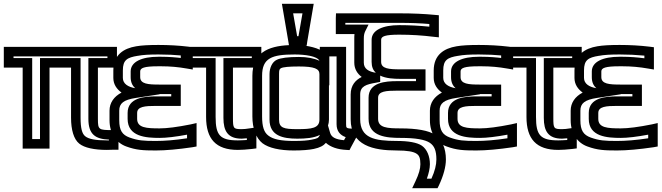

<svg xmlns="http://www.w3.org/2000/svg" viewBox="-62 -755 3473 1008"><path d="M452 -131V-400H527H552V-425V-484V-509H527H-17H-42V-484V-425V-400H-17H57V0V25H82H173H198V0V-400H311V-137C311 -74 325 -24 354 -1C381 21 433 32 499 32C506 32 528 31 535 31H560V6V-47V-72H535H528C456 -72 452 -74 452 -131ZM402 -131C402 -49 439 -25 510 -22V-18C505 -18 501 -18 499 -18C438 -18 403 -25 385 -40C369 -53 361 -81 361 -137V-425V-450H336H173H148V-425V-25H107V-425V-450H82H9V-459H502V-450H427H402V-425V-131Z M658 -131V-162C658 -196 700 -199 757 -199H862H887V-224V-286V-311H862H774C716 -311 674 -314 674 -350V-380C674 -398 694 -407 769 -407H785C831 -407 875 -403 920 -395L950 -390V-420V-485V-507L927 -510C877 -516 824 -519 770 -519C721 -519 681 -517 653 -512C587 -501 533 -467 533 -385V-346C533 -312 551 -287 576 -269C536 -248 513 -215 513 -174V-124C513 -55 548 -5 601 14C653 33 689 35 756 35C808 35 873 29 948 18L970 14V-7V-78V-109L939 -102C869 -88 815 -81 776 -81C706 -81 658 -84 658 -131ZM648 -292C611 -298 583 -315 583 -346V-385C583 -440 605 -453 661 -462H662C687 -467 722 -469 770 -469C814 -469 857 -467 900 -463V-449C862 -454 823 -457 785 -457H769C683 -457 624 -431 624 -380V-350C624 -323 633 -305 648 -292ZM608 -131C608 -37 705 -31 776 -31C812 -31 861 -37 920 -48V-29C855 -19 801 -15 756 -15C691 -15 663 -17 618 -33C580 -47 564 -70 564 -124V-174C564 -212 586 -231 652 -241L776 -260V-261H837V-249H757C698 -249 608 -243 608 -162V-131Z M1161 -136V-400H1285H1310V-425V-484V-509H1285H912H887V-484V-425V-400H912H1020V-141C1020 -26 1071 32 1187 32C1207 32 1233 30 1261 27L1284 24V2V-57V-86L1255 -82C1232 -78 1217 -77 1207 -77C1163 -77 1161 -81 1161 -136ZM1111 -136C1111 -67 1134 -27 1207 -27C1214 -27 1223 -28 1234 -29V-20C1216 -19 1200 -18 1187 -18C1093 -18 1070 -45 1070 -141V-425V-450H1045H937V-459H1260V-450H1136H1111V-425V-136Z M1499 -77C1428 -77 1403 -83 1403 -127V-366C1403 -388 1405 -392 1413 -397C1425 -403 1455 -406 1507 -406C1589 -406 1615 -394 1615 -366V-127C1615 -82 1575 -77 1499 -77ZM1660 -96C1663 -105 1665 -115 1665 -127V-307H1667V-432V-459H1705V-103C1705 -65 1725 -45 1753 -35L1744 -19C1698 -23 1678 -35 1671 -58L1660 -96ZM1499 -27C1541 -27 1586 -30 1618 -47C1609 -29 1604 -28 1575 -22C1553 -17 1523 -15 1480 -15C1412 -15 1371 -24 1347 -43C1324 -60 1314 -90 1314 -144V-357C1314 -451 1366 -469 1485 -469C1537 -469 1603 -461 1615 -436C1587 -449 1550 -456 1507 -456C1452 -456 1411 -451 1391 -441C1367 -430 1353 -399 1353 -366V-127C1353 -42 1423 -27 1499 -27ZM1551 -536 1580 -706 1585 -735H1556H1448H1418L1423 -706L1452 -536L1455 -518C1343 -513 1263 -476 1263 -357V-144C1263 -81 1282 -30 1316 -3C1349 22 1407 35 1480 35C1524 35 1561 32 1585 27C1618 20 1636 10 1649 -5C1673 17 1711 30 1757 32L1773 33L1780 19L1813 -42L1832 -77L1793 -79C1756 -81 1755 -82 1755 -103V-484V-509H1730H1642H1617V-494C1594 -505 1567 -511 1541 -515H1548L1551 -536ZM1505 -565H1498L1477 -685H1526L1505 -565Z M1837 -351C1805 -335 1779 -308 1779 -259V-129C1779 10 1899 35 2021 35C2077 35 2109 41 2125 52C2139 61 2145 75 2145 107C2145 131 2137 159 2119 197L2102 233H2142H2220H2235L2242 219C2266 168 2279 121 2279 82C2279 25 2259 -23 2223 -47C2189 -70 2125 -81 2041 -81C1971 -81 1923 -84 1923 -131V-242C1923 -276 1965 -279 2022 -279H2147H2172V-304V-366V-391H2147H2039C1981 -391 1939 -394 1939 -430V-546C1939 -564 1959 -573 2034 -573C2097 -573 2157 -569 2213 -562L2242 -559V-587V-652V-675L2219 -677C2168 -682 2106 -685 2035 -685H1726H1702L1701 -660V-601V-576H1726H1799C1798 -568 1798 -559 1798 -551V-426C1798 -393 1814 -368 1837 -351ZM1911 -373C1873 -379 1848 -394 1848 -426V-551C1848 -569 1850 -579 1855 -590L1873 -626H1833H1751V-635H2035C2094 -635 2146 -633 2192 -629V-615C2141 -620 2088 -623 2034 -623C1948 -623 1889 -597 1889 -546V-430C1889 -404 1897 -386 1911 -373ZM1934 -346V-348V-358C1965 -343 2006 -341 2039 -341H2122V-329H2022C1963 -329 1873 -323 1873 -242V-131C1873 -37 1970 -31 2041 -31C2121 -31 2170 -22 2195 -5C2218 11 2229 35 2229 82C2229 111 2221 143 2203 183H2179C2189 155 2195 129 2195 107C2195 66 2180 29 2153 10C2128 -7 2081 -15 2021 -15C1904 -15 1829 -30 1829 -129V-259C1829 -303 1861 -312 1913 -321L1934 -325V-346Z M2340 -131V-162C2340 -196 2382 -199 2439 -199H2544H2569V-224V-286V-311H2544H2456C2398 -311 2356 -314 2356 -350V-380C2356 -398 2376 -407 2451 -407H2467C2513 -407 2557 -403 2602 -395L2632 -390V-420V-485V-507L2609 -510C2559 -516 2506 -519 2452 -519C2403 -519 2363 -517 2335 -512C2269 -501 2215 -467 2215 -385V-346C2215 -312 2233 -287 2258 -269C2218 -248 2195 -215 2195 -174V-124C2195 -55 2230 -5 2283 14C2335 33 2371 35 2438 35C2490 35 2555 29 2630 18L2652 14V-7V-78V-109L2621 -102C2551 -88 2497 -81 2458 -81C2388 -81 2340 -84 2340 -131ZM2330 -292C2293 -298 2265 -315 2265 -346V-385C2265 -440 2287 -453 2343 -462H2344C2369 -467 2404 -469 2452 -469C2496 -469 2539 -467 2582 -463V-449C2544 -454 2505 -457 2467 -457H2451C2365 -457 2306 -431 2306 -380V-350C2306 -323 2315 -305 2330 -292ZM2290 -131C2290 -37 2387 -31 2458 -31C2494 -31 2543 -37 2602 -48V-29C2537 -19 2483 -15 2438 -15C2373 -15 2345 -17 2300 -33C2262 -47 2246 -70 2246 -124V-174C2246 -212 2268 -231 2334 -241L2458 -260V-261H2519V-249H2439C2380 -249 2290 -243 2290 -162V-131Z M2843 -136V-400H2967H2992V-425V-484V-509H2967H2594H2569V-484V-425V-400H2594H2702V-141C2702 -26 2753 32 2869 32C2889 32 2915 30 2943 27L2966 24V2V-57V-86L2937 -82C2914 -78 2899 -77 2889 -77C2845 -77 2843 -81 2843 -136ZM2793 -136C2793 -67 2816 -27 2889 -27C2896 -27 2905 -28 2916 -29V-20C2898 -19 2882 -18 2869 -18C2775 -18 2752 -45 2752 -141V-425V-450H2727H2619V-459H2942V-450H2818H2793V-425V-136Z M3079 -131V-162C3079 -196 3121 -199 3178 -199H3283H3308V-224V-286V-311H3283H3195C3137 -311 3095 -314 3095 -350V-380C3095 -398 3115 -407 3190 -407H3206C3252 -407 3296 -403 3341 -395L3371 -390V-420V-485V-507L3348 -510C3298 -516 3245 -519 3191 -519C3142 -519 3102 -517 3074 -512C3008 -501 2954 -467 2954 -385V-346C2954 -312 2972 -287 2997 -269C2957 -248 2934 -215 2934 -174V-124C2934 -55 2969 -5 3022 14C3074 33 3110 35 3177 35C3229 35 3294 29 3369 18L3391 14V-7V-78V-109L3360 -102C3290 -88 3236 -81 3197 -81C3127 -81 3079 -84 3079 -131ZM3069 -292C3032 -298 3004 -315 3004 -346V-385C3004 -440 3026 -453 3082 -462H3083C3108 -467 3143 -469 3191 -469C3235 -469 3278 -467 3321 -463V-449C3283 -454 3244 -457 3206 -457H3190C3104 -457 3045 -431 3045 -380V-350C3045 -323 3054 -305 3069 -292ZM3029 -131C3029 -37 3126 -31 3197 -31C3233 -31 3282 -37 3341 -48V-29C3276 -19 3222 -15 3177 -15C3112 -15 3084 -17 3039 -33C3001 -47 2985 -70 2985 -124V-174C2985 -212 3007 -231 3073 -241L3197 -260V-261H3258V-249H3178C3119 -249 3029 -243 3029 -162V-131Z"/></svg>

Font: Gamestation DisplayOutline
Style: Regular
Weight: 400
Designer: Jonas Hecksher
Foundry: Jonas Hecksher, Playtypeª, e-types AS
Version: Version 1.003